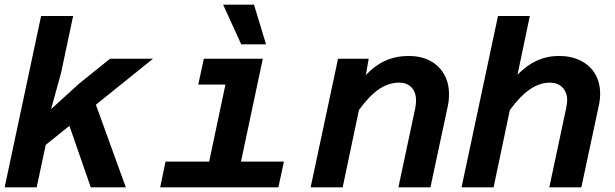

<svg xmlns="http://www.w3.org/2000/svg" viewBox="-28 -807 2648 827"><path d="M149 -738H287L235 -493L192 -337L313 -447L446 -554H631L385 -356L514 0H363L271 -265L169 -183L130 0H-8Z M685 -111H873L943 -443H826L850 -554H1104L1010 -111H1195L1171 0H662ZM1011 -616 933 -787H1066L1118 -616Z M1764 -374Q1764 -410 1744.5 -430.5Q1725 -451 1691 -451Q1646 -451 1604 -422.5Q1562 -394 1518 -333L1448 0H1310L1428 -554H1560L1548 -484Q1589 -527 1634 -546.5Q1679 -566 1733 -566Q1784 -566 1823 -546Q1862 -526 1884 -488.5Q1906 -451 1906 -401Q1906 -374 1901 -351L1826 0H1688L1761 -343Q1764 -360 1764 -374Z M2415 -374Q2415 -409 2395 -430Q2375 -451 2341 -451Q2297 -451 2255 -422.5Q2213 -394 2168 -333L2098 0H1960L2117 -738H2254L2201 -485Q2279 -566 2379 -566Q2432 -566 2472.5 -546Q2513 -526 2535 -489Q2557 -452 2557 -403Q2557 -378 2551 -351L2476 0H2338L2411 -343Q2415 -365 2415 -374Z"/></svg>

Font: Azeret Mono SemiBold
Style: Italic
Weight: 600
Italic angle: -12°
Designer: Martin Vácha
Foundry: Displaay
Version: Version 1.000; Glyphs 3.0.3, build 3074